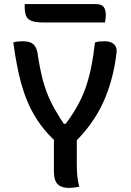

<svg xmlns="http://www.w3.org/2000/svg" viewBox="-20 -911 640 940"><path d="M368 3Q359 5 351.5 6Q344 7 336.5 8Q329 9 320 9Q290 9 273.5 -0.5Q257 -10 250.5 -28Q244 -46 244 -72Q244 -119 244 -165.5Q244 -212 244 -258H356Q356 -233 356 -207.5Q356 -182 356 -156.5Q356 -131 356 -106Q356 -76 358.5 -49Q361 -22 368 3ZM45 -703Q57 -707 68.5 -708Q80 -709 92 -709Q114 -709 129 -703Q144 -697 153.5 -681.5Q163 -666 166 -636Q174 -584 184.5 -539.5Q195 -495 211 -454Q227 -413 250.5 -372Q274 -331 307 -283L265 -305H330L285 -283Q325 -334 352 -380Q379 -426 396.5 -474Q414 -522 425.5 -577.5Q437 -633 445 -703Q456 -707 468 -708Q480 -709 492 -709Q523 -709 538 -694.5Q553 -680 551 -657Q544 -595 530.5 -541Q517 -487 498 -439.5Q479 -392 454 -350.5Q429 -309 400 -273.5Q371 -238 338 -207Q317 -207 302 -207.5Q287 -208 275.5 -211Q264 -214 254.5 -219.5Q245 -225 235 -235Q204 -266 178.5 -300.5Q153 -335 132.5 -375Q112 -415 96 -463Q80 -511 67.5 -570.5Q55 -630 45 -703ZM101 -891H447Q477 -891 487.5 -877.5Q498 -864 498 -835Q498 -827 496.5 -817.5Q495 -808 494 -801H193Q155 -801 135 -808.5Q115 -816 108 -832.5Q101 -849 101 -876Q101 -879 101 -883.5Q101 -888 101 -891Z"/></svg>

Font: Recursive Monospace Casual Medium
Style: Regular
Weight: 500
Version: Version 1.047